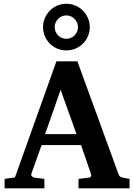

<svg xmlns="http://www.w3.org/2000/svg" viewBox="-20 -1019 726 1039"><path d="M308.1 -533.2 224.1 -293H394ZM404.8 0V-50.8L463.9 -58.1Q468.8 -59.1 472.2 -64.5Q475.6 -69.8 473.1 -75.2L418.9 -233.9H205.1L149.9 -79.1Q147 -71.3 152.8 -64.9Q158.7 -58.6 164.1 -58.1L220.2 -50.8V0H4.9V-50.8L61 -59.1L285.2 -687H398.9L621.1 -77.1Q625 -67.9 628.7 -64.2Q632.3 -60.5 643.1 -58.1L681.2 -50.8V0ZM401.9 -872.1Q401.9 -885.3 397 -896.7Q392.1 -908.2 383.5 -917Q375 -925.8 363.5 -930.7Q352.1 -935.5 338.9 -935.5Q326.2 -935.5 314.7 -930.7Q303.2 -925.8 294.7 -917Q286.1 -908.2 281 -896.7Q275.9 -885.3 275.9 -872.1Q275.9 -858.9 281 -847.4Q286.1 -835.9 294.7 -827.4Q303.2 -818.8 314.7 -814Q326.2 -809.1 338.9 -809.1Q352.1 -809.1 363.5 -814Q375 -818.8 383.5 -827.4Q392.1 -835.9 397 -847.4Q401.9 -858.9 401.9 -872.1ZM465.8 -872.1Q465.8 -845.7 455.8 -822.8Q445.8 -799.8 428.5 -782.7Q411.1 -765.6 388.2 -755.9Q365.2 -746.1 338.9 -746.1Q313 -746.1 290 -755.9Q267.1 -765.6 250 -782.7Q232.9 -799.8 222.9 -822.8Q212.9 -845.7 212.9 -872.1Q212.9 -898.4 222.9 -921.4Q232.9 -944.3 250 -961.7Q267.1 -979 290 -988.8Q313 -998.5 338.9 -998.5Q365.2 -998.5 388.2 -988.8Q411.1 -979 428.5 -961.7Q445.8 -944.3 455.8 -921.4Q465.8 -898.4 465.8 -872.1Z"/></svg>

Font: Charis SIL
Style: Bold
Weight: 700
Foundry: SIL International
Version: Version 4.112